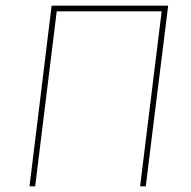

<svg xmlns="http://www.w3.org/2000/svg" viewBox="-20 -657 675 677"><path d="M518 -195 494 0H474L550 -617H180L104 0H84L108 -195L162 -637H573Z"/></svg>

Font: Luna Sans Thin
Style: Italic
Weight: 250
Italic angle: -7°
Designer: Juan Pablo del Peral
Foundry: Huerta Tipografica
Version: Version 2.001; ttfautohint (v1.5)